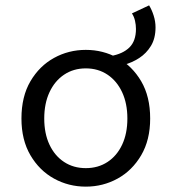

<svg xmlns="http://www.w3.org/2000/svg" viewBox="-20 -684 640 716"><path d="M441 -442 393 -475Q438 -483 462.5 -507Q487 -531 487 -576Q487 -591 483.5 -606.5Q480 -622 472 -634L536 -664Q546 -648 553 -626Q560 -604 560 -582Q560 -541 543 -513Q526 -485 499 -467.5Q472 -450 441 -442ZM300 12Q236 12 181.5 -18Q127 -48 93.5 -105Q60 -162 60 -242Q60 -324 93.5 -381Q127 -438 181.5 -468Q236 -498 300 -498Q364 -498 418.5 -468Q473 -438 506.5 -381Q540 -324 540 -242Q540 -162 506.5 -105Q473 -48 418.5 -18Q364 12 300 12ZM300 -57Q346 -57 381 -80Q416 -103 435.5 -144.5Q455 -186 455 -242Q455 -298 435.5 -340Q416 -382 381 -405.5Q346 -429 300 -429Q254 -429 219 -405.5Q184 -382 164.5 -340Q145 -298 145 -242Q145 -186 164.5 -144.5Q184 -103 219 -80Q254 -57 300 -57Z"/></svg>

Font: Source Code Variable
Style: Regular
Weight: 400
Monospace: yes
Designer: Paul D. Hunt, Teo Tuominen
Foundry: Adobe Systems Incorporated
Version: Version 1.010;hotconv 1.0.106;makeotfexe 2.5.65593